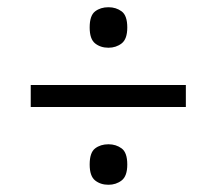

<svg xmlns="http://www.w3.org/2000/svg" viewBox="-20 -623 599 531"><path d="M65 -327V-388H494V-327ZM280 -112Q258 -112 243 -124Q228 -136 228 -168Q228 -201 243 -212.5Q258 -224 280 -224Q301 -224 316.5 -212.5Q332 -201 332 -168Q332 -136 316.5 -124Q301 -112 280 -112ZM280 -491Q258 -491 243 -503Q228 -515 228 -547Q228 -580 243 -591.5Q258 -603 280 -603Q301 -603 316.5 -591.5Q332 -580 332 -547Q332 -515 316.5 -503Q301 -491 280 -491Z"/></svg>

Font: ET Text
Style: Italic
Weight: 470
Italic angle: -12°
Designer: Monotype Design Team
Foundry: Monotype Imaging Inc.
Version: Version 2.009